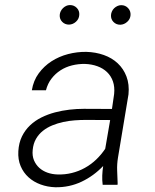

<svg xmlns="http://www.w3.org/2000/svg" viewBox="-20 -748 627 777"><path d="M395.5 0Q393.1 -19 393.8 -37.8Q394.5 -56.6 397.5 -76.2Q359.4 -36.1 310.1 -12.7Q260.7 10.7 204.1 9.8Q172.4 8.8 144.3 -1.5Q116.2 -11.7 95.5 -30.5Q74.7 -49.3 63.5 -75.9Q52.2 -102.5 54.2 -136.2Q56.2 -169.9 68.8 -195.8Q81.5 -221.7 101.6 -240.7Q121.6 -259.8 147.7 -272.7Q173.8 -285.6 202.6 -293.2Q231.4 -300.8 261.2 -304.2Q291 -307.6 319.3 -307.6L433.1 -307.1L441.9 -367.7Q444.8 -396.5 437 -418.7Q429.2 -440.9 413.1 -456.3Q397 -471.7 374 -480Q351.1 -488.3 323.7 -489.3Q296.9 -489.7 271.5 -483.4Q246.1 -477.1 225.1 -463.6Q204.1 -450.2 188.5 -429.9Q172.9 -409.7 166 -382.8H108.9Q115.2 -421.9 136.7 -451.2Q158.2 -480.5 188.5 -500Q218.8 -519.5 255.4 -529.1Q292 -538.6 329.1 -538.1Q367.2 -537.1 400.1 -525.4Q433.1 -513.7 456.5 -491.7Q480 -469.7 491.9 -438.2Q503.9 -406.7 500 -366.2L457.5 -110.4Q453.1 -83.5 454.1 -58.1Q455.1 -32.7 456.1 -6.3L455.6 0ZM212.9 -42Q242.7 -41 270.5 -47.9Q298.3 -54.7 323 -68.4Q347.7 -82 368.7 -101.8Q389.6 -121.6 405.8 -146L425.8 -262.2L326.7 -262.7Q305.7 -262.7 282.5 -261Q259.3 -259.3 236.3 -254.4Q213.4 -249.5 191.9 -240.7Q170.4 -231.9 153.6 -218.5Q136.7 -205.1 125.7 -186Q114.7 -167 112.3 -141.1Q109.9 -117.7 117.4 -99.6Q125 -81.5 138.9 -68.8Q152.8 -56.2 172.1 -49.3Q191.4 -42.5 212.9 -42ZM221.7 -687.5Q222.2 -695.3 225.8 -702.6Q229.5 -710 235.1 -715.3Q240.7 -720.7 247.8 -724.1Q254.9 -727.5 263.2 -727.5Q279.8 -727.5 291 -715.8Q302.2 -704.1 300.8 -687.5Q299.8 -671.4 287.6 -660.2Q275.4 -648.9 259.3 -648.4Q242.7 -648.4 231.7 -659.7Q220.7 -670.9 221.7 -687.5ZM429.2 -687Q429.7 -694.8 433.1 -702.1Q436.5 -709.5 442.1 -714.8Q447.8 -720.2 455.1 -723.6Q462.4 -727.1 470.7 -727.1Q487.3 -727.1 498.3 -715.3Q509.3 -703.6 508.3 -687Q507.3 -670.9 494.9 -659.7Q482.4 -648.4 466.8 -647.9Q450.2 -647.9 439.2 -659.2Q428.2 -670.4 429.2 -687Z"/></svg>

Font: Roboto Mono Light
Style: Italic
Weight: 300
Designer: Google
Version: Version 2.000985; 2015; ttfautohint (v1.3)